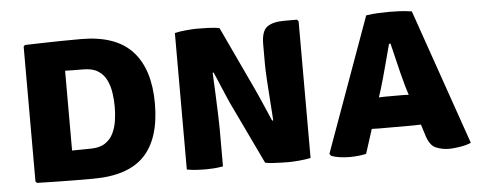

<svg xmlns="http://www.w3.org/2000/svg" viewBox="-43 -658 1908 767"><g transform="rotate(-5 911.0 -274.5)"><path d="M574.5 -274.5Q574.5 -134.5 509 -65.2Q443.5 4 302.5 4Q262.5 4 226.2 3.8Q190 3.5 153.5 2.8Q117 2 77.5 1L72 -5V-546L77.5 -552Q117 -553 153.5 -554Q190 -555 226.2 -555.5Q262.5 -556 302.5 -556Q442 -556 508.2 -483.8Q574.5 -411.5 574.5 -274.5ZM413.5 -274.5Q413.5 -302 409.5 -330Q405.5 -358 394.2 -381.8Q383 -405.5 360.8 -420Q338.5 -434.5 302.5 -434.5Q280.5 -434.5 264.8 -434.8Q249 -435 228.5 -435.5V-115.5Q250 -115.5 265.2 -116Q280.5 -116.5 302.5 -116.5Q338.5 -116.5 360.8 -131Q383 -145.5 394.2 -169Q405.5 -192.5 409.5 -220.2Q413.5 -248 413.5 -274.5Z M678.5 -547.5Q697 -552 724.5 -554.5Q752 -557 767 -557Q782.5 -557 811 -556.2Q839.5 -555.5 858 -551L822 -378.5L815 -375.5Q817 -336 819 -290.2Q821 -244.5 822.2 -206.8Q823.5 -169 823.5 -152V0Q804 3.5 786 4.8Q768 6 752.5 6Q738.5 6 717.8 4.8Q697 3.5 678.5 0ZM872.5 -251.5Q869 -259.5 861.5 -276.8Q854 -294 845.5 -314.2Q837 -334.5 829.5 -352.2Q822 -370 818 -378.5L775.5 -425L858 -551L975.5 -300.5Q979 -293.5 987.2 -275Q995.5 -256.5 1005 -234.5Q1014.5 -212.5 1023 -193Q1031.5 -173.5 1035.5 -164L1085.5 -112L992.5 0ZM1175 -551V-3Q1155.5 1.5 1128 3.8Q1100.5 6 1086 6Q1076 6 1058.5 5.5Q1041 5 1022.8 4Q1004.5 3 992.5 0L1032.5 -164L1039.5 -166Q1037.5 -199 1034.2 -243Q1031 -287 1028.5 -328Q1026 -369 1026 -393.5V-471.5Q1026 -524.5 1049 -541.2Q1072 -558 1117.5 -558H1169Z M1446 -551Q1472 -555 1496.2 -556Q1520.5 -557 1540.5 -557Q1559 -557 1580.5 -556Q1602 -555 1629 -551L1818 -7.5Q1800.5 0.5 1773.5 4.8Q1746.5 9 1730 9Q1702.5 9 1677 -1.5Q1651.5 -12 1638.5 -57L1577 -254Q1569.5 -280 1561.8 -311Q1554 -342 1546.8 -372.8Q1539.5 -403.5 1533 -430H1527Q1516.5 -392 1503.8 -343Q1491 -294 1479 -254.5L1397.5 0Q1383 3.5 1366 5.2Q1349 7 1330.5 7Q1310.5 7 1290.2 4Q1270 1 1257 -4.5L1251.5 -13ZM1459 -96.5Q1452 -96.5 1445.5 -96.8Q1439 -97 1432.2 -97.2Q1425.5 -97.5 1418.5 -97.5H1348L1397 -220H1458Q1464.5 -220 1471.2 -220.2Q1478 -220.5 1484.8 -220.8Q1491.5 -221 1498.5 -221H1561Q1568 -221 1574 -220.8Q1580 -220.5 1586 -220.2Q1592 -220 1599 -220H1664.5L1708 -97.5H1635Q1627.5 -97.5 1621 -97.2Q1614.5 -97 1608 -96.8Q1601.5 -96.5 1594.5 -96.5Z"/></g></svg>

Font: Signika SC
Style: Regular
Weight: 300
Designer: Anna Giedryś
Foundry: Anna Giedryś
Version: Version 2.000